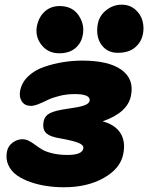

<svg xmlns="http://www.w3.org/2000/svg" viewBox="-20 -788 631 818"><path d="M481.9 -563Q436 -563 411.4 -598.4Q386.7 -633.8 397 -688Q404.3 -722.7 433.6 -745.4Q462.9 -768.1 498 -768.1Q532.2 -768.1 555.7 -748Q579.1 -728 586.9 -699.7Q594.7 -671.4 588.9 -643.1Q582.5 -608.9 555.4 -585.9Q528.3 -563 481.9 -563ZM231.9 -561Q185.1 -561 157 -596.4Q128.9 -631.8 137.2 -676.8Q145.5 -716.3 171.1 -739.3Q196.8 -762.2 233.9 -762.2Q288.6 -762.2 315.4 -721.9Q342.3 -681.6 332 -636.2Q326.2 -604.5 300.8 -582.8Q275.4 -561 231.9 -561ZM252.9 9.8Q215.8 9.8 179.9 4.6Q144 -0.5 110.1 -12.2Q76.2 -23.9 51.8 -41.3Q27.3 -58.6 15.4 -85Q3.4 -111.3 9.8 -143.1Q14.6 -166.5 34.2 -180.7Q53.7 -194.8 75.2 -194.8Q89.8 -194.8 103 -188Q116.2 -181.2 129.2 -171.4Q142.1 -161.6 158.4 -151.6Q174.8 -141.6 203.1 -134.8Q231.4 -127.9 268.1 -127.9Q330.6 -127.9 335 -155.8Q337.9 -169.9 314 -179.4Q290 -189 237.8 -198.2Q192.9 -205.1 176.3 -221.4Q159.7 -237.8 166 -271Q170.4 -294.4 193.1 -305.9Q215.8 -317.4 265.1 -324.2Q315.9 -331.1 337.4 -338.4Q358.9 -345.7 361.8 -357.9Q367.2 -387.2 297.9 -387.2Q264.6 -387.2 233.4 -379.4Q202.1 -371.6 183.1 -362.1Q164.1 -352.5 144.5 -344.7Q125 -336.9 111.8 -336.9Q85.4 -336.9 73 -356Q60.5 -375 65.9 -401.9Q72.8 -437 100.3 -463.1Q127.9 -489.3 167.7 -502.9Q207.5 -516.6 248.3 -523.2Q289.1 -529.8 331.1 -529.8Q442.9 -529.8 497.6 -490.5Q552.2 -451.2 538.1 -380.9Q524.4 -308.1 417 -271Q469.7 -257.3 492.9 -221.2Q516.1 -185.1 504.9 -130.9Q492.7 -69.8 422.4 -30Q352.1 9.8 252.9 9.8Z"/></svg>

Font: Shantell Sans Normal
Style: Italic
Weight: 800
Italic angle: -11.31°
Designer: Stephen Nixon, Anya Danilova, Shantell Martin
Foundry: Arrow Type
Version: Version 1.006;[559af2be0]